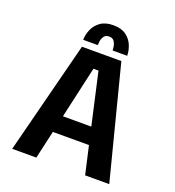

<svg xmlns="http://www.w3.org/2000/svg" viewBox="-155 -1001 1020 1122"><g transform="rotate(20 355.0 -440.5)"><path d="M502 0 462.5 -174H238L198.5 0H48.5L227.5 -700H472.5L652 0ZM334.5 -602 262 -280H438.5L366 -602ZM220.5 -740.5Q220.5 -771.5 234 -804Q247.5 -836.5 277.8 -858.8Q308 -881 358 -881Q408.5 -881 438.2 -858.8Q468 -836.5 481 -804Q494 -771.5 494 -740.5H403.5Q403.5 -747.5 401 -764.5Q398.5 -781.5 388.8 -796Q379 -810.5 357 -810.5Q335 -810.5 325.2 -796Q315.5 -781.5 313.2 -764.8Q311 -748 311 -740.5Z"/></g></svg>

Font: League Mono SemiBold
Style: Regular
Weight: 600
Width: 6
Designer: Tyler Finck
Foundry: The League of Moveable Type / Tyler Finck
Version: Version 2.300;RELEASE